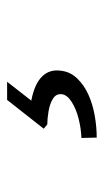

<svg xmlns="http://www.w3.org/2000/svg" viewBox="104 -159 292 540"><g transform="rotate(-90 250.0 111.0)"><path d="M133 237 132 194Q159 193 186.5 186Q214 179 233.5 166.5Q253 154 255 139Q257 123 242.5 114Q228 105 207 101.5Q186 98 170 98L158 88L239 -15H290L237 53Q284 62 305 83.5Q326 105 321 137Q318 163 299 182.5Q280 202 253 214Q226 226 194.5 231.5Q163 237 133 237Z"/></g></svg>

Font: Lexend Light
Style: Italic
Weight: 300
Italic angle: -8.13011°
Designer: Bonnie Shaver-Troup, Thomas Jockin
Foundry: Lexend
Version: Version 1.007